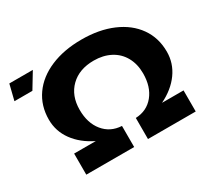

<svg xmlns="http://www.w3.org/2000/svg" viewBox="-256 -946 1255 1167"><g transform="rotate(-30 371.5 -363.0)"><path d="M13 -403Q13 -500 64.5 -573Q116 -646 210 -686Q304 -726 428 -726Q551 -726 644.5 -686Q738 -646 789.5 -573Q841 -500 841 -403Q841 -322 793.5 -256Q746 -190 660 -148H811V0H476V-148Q555 -151 602.5 -209Q650 -267 650 -361Q650 -426 622.5 -475.5Q595 -525 544.5 -551.5Q494 -578 428 -578Q326 -578 265.5 -519Q205 -460 205 -361Q205 -268 252.5 -210Q300 -152 379 -148V0H43V-148H195Q109 -190 61 -256Q13 -322 13 -403ZM-85 -714H80L14 -605H-112Z"/></g></svg>

Font: Non Bureau Extended
Style: Bold
Weight: 700
Width: 7
Designer: Jona Saucedo
Foundry: Non Foundry
Version: Version 1.000; ttfautohint (v1.8.4)